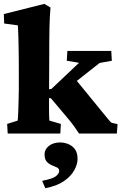

<svg xmlns="http://www.w3.org/2000/svg" viewBox="-24 -704 640 1012"><path d="M16.6 0 13.7 -50.8 69.3 -68.4Q71.3 -86.9 72.3 -117.7Q73.2 -148.4 74.2 -181.2Q75.2 -213.9 75.2 -237.3V-351.6Q75.2 -385.7 74.7 -416Q74.2 -446.3 73.7 -474.1Q73.2 -502 72.3 -525.9Q71.3 -549.8 70.3 -570.3L-2 -580.1L-3.9 -629.9L210 -683.6L242.2 -664.1Q240.2 -639.6 238.8 -615.7Q237.3 -591.8 236.8 -561.5Q236.3 -531.2 235.8 -486.8Q235.4 -442.4 235.4 -376L234.4 -168Q234.4 -152.3 234.4 -131.8Q234.4 -111.3 234.9 -93.8Q235.4 -76.2 236.3 -68.4L296.9 -50.8L293.9 0ZM591.8 0H392.6Q380.9 -17.6 368.7 -35.2Q356.4 -52.7 341.8 -70.3L244.1 -186.5H222.7V-231.4L247.1 -235.4L392.6 -373L328.1 -383.8L331.1 -435.5H562.5L565.4 -383.8L501 -372.1L348.6 -252L361.3 -301.8L513.7 -115.2Q536.1 -87.9 547.4 -74.2Q558.6 -60.5 564.5 -56.6L595.7 -49.8ZM214.8 288.1 198.2 249Q254.9 238.3 271.5 224.1Q288.1 210 288.1 197.3Q288.1 184.6 276.4 178.7Q264.6 172.9 249.5 167Q234.4 161.1 222.7 148.4Q210.9 135.7 210.9 109.4Q210.9 83 233.9 64.9Q256.8 46.9 293 46.9Q314.5 46.9 335.4 55.2Q356.4 63.5 370.6 82Q384.8 100.6 384.8 133.8Q384.8 162.1 367.2 193.8Q349.6 225.6 312.5 251Q275.4 276.4 214.8 288.1Z"/></svg>

Font: Crimson Pro Black
Style: Regular
Weight: 900
Designer: Jacques Le Bailly
Foundry: Baron von Fonthausen
Version: Version 1.003